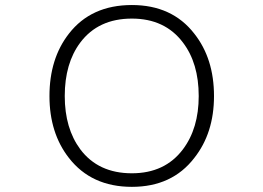

<svg xmlns="http://www.w3.org/2000/svg" viewBox="-20 -722 1040 760"><path d="M502 -648.4Q632.8 -648.4 704.1 -553.7Q766.6 -471.7 766.6 -341.8Q766.6 -213.9 704.1 -130.9Q632.8 -36.1 502 -36.1Q369.1 -36.1 297.9 -130.9Q236.3 -213.9 236.3 -341.8Q236.3 -471.7 297.9 -553.7Q369.1 -648.4 502 -648.4ZM502 -702.1Q340.8 -702.1 252.9 -588.9Q175.8 -490.2 175.8 -341.8Q175.8 -195.3 252.9 -96.7Q341.8 17.6 502 17.6Q661.1 17.6 749 -96.7Q827.1 -195.3 827.1 -341.8Q827.1 -490.2 749 -588.9Q661.1 -702.1 502 -702.1Z"/></svg>

Font: DotumChe
Style: Regular
Weight: 400
Monospace: yes
Version: Version 2.21